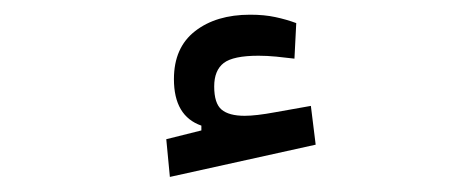

<svg xmlns="http://www.w3.org/2000/svg" viewBox="-20 -794 626 256"><path d="M206.5 -558.1 201.7 -608.4 248.5 -620.1V-626.5Q211.9 -639.2 211.9 -688.5Q211.9 -730.5 240 -752.4Q268.1 -774.4 313.5 -774.4Q332.5 -774.4 347.2 -771.2Q361.8 -768.1 375 -763.2L372.6 -715.8Q360.8 -717.3 348.4 -718.5Q335.9 -719.7 324.7 -719.7Q291 -719.7 278.3 -710Q265.6 -700.2 265.6 -678.7Q265.6 -656.2 275.4 -647.9Q285.2 -639.6 306.2 -639.6Q321.3 -639.6 346.7 -644.3Q372.1 -648.9 394.5 -652.8L400.9 -601.1Z"/></svg>

Font: Cascadia Code NF SemiLight
Style: Regular
Weight: 350
Monospace: yes
Designer: Aaron Bell
Foundry: Saja Typeworks
Version: Version 2404.023; ttfautohint (v1.8.4)